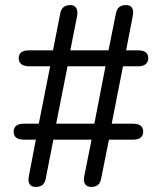

<svg xmlns="http://www.w3.org/2000/svg" viewBox="-20 -732 640 759"><path d="M121 7Q104 7 97 -4Q90 -15 94 -35L123 -187L155 -180H73Q61 -180 52 -183.5Q43 -187 38.5 -194Q34 -201 34 -212Q34 -227 44.5 -235Q55 -243 73 -243H167L132 -236L180 -479L205 -470H93Q81 -470 72 -474Q63 -478 58.5 -485Q54 -492 54 -502Q54 -518 64.5 -525.5Q75 -533 93 -533H217L188 -525L218 -678Q221 -696 231.5 -704Q242 -712 258 -712Q274 -712 281 -701Q288 -690 285 -670L258 -533H409L438 -678Q441 -696 451.5 -704Q462 -712 478 -712Q495 -712 502 -701Q509 -690 505 -670L477 -525L452 -533H527Q540 -533 548.5 -529.5Q557 -526 561.5 -519.5Q566 -513 566 -502Q566 -487 556 -478.5Q546 -470 527 -470H439L468 -479L420 -235L395 -243H507Q519 -243 528 -239.5Q537 -236 541.5 -229Q546 -222 546 -212Q546 -196 536 -188Q526 -180 507 -180H383L412 -187L380 -27Q377 -9 367 -1Q357 7 341 7Q324 7 316.5 -4Q309 -15 313 -35L342 -180H191L161 -27Q158 -9 148 -1Q138 7 121 7ZM202 -243H353L397 -470H247Z"/></svg>

Font: Nunito ExtraLight Medium
Style: Regular
Weight: 500
Version: Version 3.602